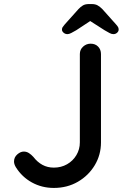

<svg xmlns="http://www.w3.org/2000/svg" viewBox="-20 -915 604 945"><path d="M245 10Q186 10 137 -17Q88 -44 58 -92Q49 -107 49 -120Q49 -141 65 -155Q81 -169 97 -169Q111 -169 122.5 -161.5Q134 -154 144 -143Q164 -117 189 -103.5Q214 -90 245 -90Q281 -90 310 -106.5Q339 -123 356 -151.5Q373 -180 373 -214V-649Q373 -671 389 -685.5Q405 -700 426 -700Q449 -700 463 -685.5Q477 -671 477 -649V-214Q477 -153 446.5 -102Q416 -51 363.5 -20.5Q311 10 245 10ZM440 -822 355 -766Q341 -758 330.5 -752.5Q320 -747 312 -747Q301 -747 293 -754Q285 -761 285 -769Q285 -776 288 -781Q291 -786 298 -794L366 -870Q377 -882 388.5 -888.5Q400 -895 417 -895H432Q449 -895 460.5 -888.5Q472 -882 484 -870L551 -795Q559 -786 561.5 -781Q564 -776 564 -769Q564 -761 556.5 -754Q549 -747 538 -747Q529 -747 519 -752.5Q509 -758 495 -766L409 -821Z"/></svg>

Font: Quicksand Light SemiBold
Style: Regular
Weight: 600
Version: Version 3.006